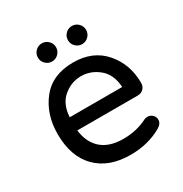

<svg xmlns="http://www.w3.org/2000/svg" viewBox="-161 -801 892 935"><g transform="rotate(-30 285.0 -333.5)"><path d="M141 -297H436Q432 -369 387.5 -406Q343 -443 288 -443Q233 -443 189 -406Q145 -369 141 -297ZM469 -110Q485 -110 497 -99Q509 -88 509 -71Q509 -49 483 -34Q406 10 308 10Q186 10 117.5 -59.5Q49 -129 49 -255Q49 -366 110 -443Q171 -520 288 -520Q399 -520 462.5 -446.5Q526 -373 526 -268Q526 -249 513.5 -236Q501 -223 480 -223H141Q149 -153 193 -114Q237 -75 316 -75Q391 -75 451 -106Q459 -110 469 -110ZM336 -662Q351 -677 372 -677Q393 -677 408 -662Q423 -647 423 -626Q423 -605 408 -590Q393 -575 372 -575Q351 -575 336 -590Q321 -605 321 -626Q321 -647 336 -662ZM167 -662Q182 -677 203 -677Q224 -677 239 -662Q254 -647 254 -626Q254 -605 239 -590Q224 -575 203 -575Q182 -575 167 -590Q152 -605 152 -626Q152 -647 167 -662Z"/></g></svg>

Font: VarelaRound
Style: Regular
Weight: 400
Designer: Joe Prince, Avraham Cornfeld
Foundry: Joe Prince, Avraham Cornfeld
Version: Version 2.000;PS 002.000;hotconv 1.0.88;makeotf.lib2.5.64775